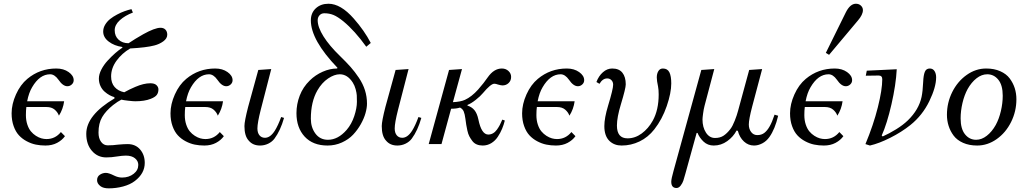

<svg xmlns="http://www.w3.org/2000/svg" viewBox="-20 -782 5583 1042"><path d="M43 -167Q43 -216.8 66.7 -269.5Q90.3 -322.3 128.4 -354Q195.8 -410.2 285.6 -410.2Q325.2 -410.2 352.5 -390.9Q379.9 -371.6 379.9 -346.7Q379.9 -333 369.4 -323.5Q358.9 -314 345.7 -314Q321.3 -314 297.4 -349.1Q276.4 -378.9 252 -378.9Q195.3 -378.9 154.3 -308.6Q136.2 -278.3 127.4 -232.4H328.1Q322.3 -189.5 299.8 -154.3Q293 -173.3 276.4 -187.3Q259.8 -201.2 232.4 -201.2H123Q120.6 -182.6 120.6 -157.2Q120.6 -129.4 128.2 -106.4Q135.7 -83.5 147.7 -69.1Q159.7 -54.7 175 -44.9Q190.4 -35.2 204.6 -31.2Q218.8 -27.3 232.4 -27.3Q279.8 -27.3 310.5 -65.4L332.5 -43Q316.9 -21 289.8 -6.6Q262.7 7.8 226.6 7.8Q199.2 7.8 174.3 2.7Q149.4 -2.4 125 -15.4Q100.6 -28.3 82.8 -47.6Q64.9 -66.9 54 -97.7Q43 -128.4 43 -167Z M448.2 -55.7Q448.2 -157.2 601.6 -248L600.6 -254.9Q587.9 -258.3 574.5 -265.6Q561 -272.9 547.4 -284.9Q533.7 -296.9 525.1 -315.4Q516.6 -334 516.6 -355.5Q516.6 -378.4 530 -404.5Q543.5 -430.7 564.5 -453.4Q585.4 -476.1 605.2 -493.4Q625 -510.7 643.6 -522.9L644.5 -526.9Q600.1 -533.2 570.1 -556.2Q540 -579.1 540 -610.8Q540 -630.4 550.8 -648.2Q561.5 -666 577.9 -679Q594.2 -691.9 615.5 -703.1Q636.7 -714.4 655.8 -721.2Q674.8 -728 693.4 -732.4L701.2 -713.9Q657.7 -697.3 630.1 -672.1Q602.5 -647 602.5 -617.7Q602.5 -585.9 623.5 -566.7Q644.5 -547.4 677.7 -547.4Q712.4 -570.8 757.3 -596.2Q820.3 -631.3 851.1 -631.3Q868.2 -631.3 877.9 -621.1Q887.7 -610.8 887.7 -593.8Q887.7 -573.2 866.2 -557.6Q844.7 -542 817.4 -535.2Q774.9 -523.9 686.5 -519Q641.6 -492.7 612.3 -452.4Q583 -412.1 583 -367.2Q583 -331.5 602.1 -309.8Q621.1 -288.1 654.3 -281.2Q682.1 -296.9 714.4 -310.5Q759.8 -330.1 795.9 -330.1Q818.8 -330.1 829.3 -319.8Q839.8 -309.6 839.8 -296.9Q839.8 -278.8 830.8 -266.8Q821.8 -254.9 797.9 -245.6Q764.6 -232.4 714.4 -232.4Q702.1 -232.4 676.3 -235.4Q650.4 -238.3 638.7 -241.2Q619.6 -231.9 593.8 -211.9Q554.2 -180.2 534.4 -146.5Q514.6 -112.8 514.6 -62.5Q514.6 -31.2 528.6 -12.2Q542.5 6.8 564.5 6.8Q593.8 6.8 621.1 2.9Q653.3 0 672.9 0Q715.3 0 740.5 29.3Q765.6 58.6 765.6 102.1Q765.6 159.2 711.9 200.2Q686.5 219.7 648.2 230Q609.9 240.2 570.3 240.2Q541 240.2 525.4 228.5Q506.8 214.4 506.8 196.3Q506.8 176.3 522 166.3Q537.1 156.2 554.7 156.2Q570.3 156.2 599.6 170.9Q621.1 181.6 642.6 181.6Q679.7 181.6 705.6 161.1Q730.5 141.6 730.5 112.8Q730.5 91.8 712.6 77.1Q694.8 62.5 663.1 62.5Q644 62.5 613.3 67.4Q585.4 72.3 556.6 72.3Q509.8 72.3 479 36.9Q448.2 1.5 448.2 -55.7Z M905.3 -167Q905.3 -216.8 929 -269.5Q952.6 -322.3 990.7 -354Q1058.1 -410.2 1147.9 -410.2Q1187.5 -410.2 1214.8 -390.9Q1242.2 -371.6 1242.2 -346.7Q1242.2 -333 1231.7 -323.5Q1221.2 -314 1208 -314Q1183.6 -314 1159.7 -349.1Q1138.7 -378.9 1114.3 -378.9Q1057.6 -378.9 1016.6 -308.6Q998.5 -278.3 989.7 -232.4H1190.4Q1184.6 -189.5 1162.1 -154.3Q1155.3 -173.3 1138.7 -187.3Q1122.1 -201.2 1094.7 -201.2H985.4Q982.9 -182.6 982.9 -157.2Q982.9 -129.4 990.5 -106.4Q998 -83.5 1010 -69.1Q1022 -54.7 1037.4 -44.9Q1052.7 -35.2 1066.9 -31.2Q1081.1 -27.3 1094.7 -27.3Q1142.1 -27.3 1172.9 -65.4L1194.8 -43Q1179.2 -21 1152.1 -6.6Q1125 7.8 1088.9 7.8Q1061.5 7.8 1036.6 2.7Q1011.7 -2.4 987.3 -15.4Q962.9 -28.3 945.1 -47.6Q927.2 -66.9 916.3 -97.7Q905.3 -128.4 905.3 -167Z M1306.6 -97.7Q1306.6 -124 1326.7 -202.1L1381.8 -402.3L1452.1 -407.2L1395 -186Q1377 -115.2 1377 -85Q1377 -61 1388.2 -47.6Q1399.4 -34.2 1418 -34.2Q1446.8 -34.2 1471.2 -72.3Q1488.8 -100.1 1505.9 -147L1521.5 -142.1Q1502 -73.2 1469.7 -29.8Q1457 -12.7 1436 -2.4Q1415 7.8 1391.6 7.8Q1352.1 7.8 1330.1 -18.6Q1306.6 -43.5 1306.6 -97.7Z M1588.9 -168Q1588.9 -216.8 1606.7 -263.2Q1624.5 -309.6 1661.1 -345.2Q1691.9 -375.5 1731.4 -392.8Q1771 -410.2 1809.6 -410.2L1811.5 -414.1Q1667 -564.5 1667 -671.4Q1667 -711.9 1693.8 -736.8Q1720.7 -761.7 1762.7 -761.7Q1829.1 -761.7 1899.9 -681.2Q1958 -615.2 1992.2 -548.8L1967.8 -528.3Q1905.3 -615.2 1843.8 -666Q1812.5 -691.4 1789.8 -700.7Q1767.1 -710 1740.2 -710Q1724.1 -710 1714.1 -699Q1704.1 -688 1704.1 -671.9Q1704.1 -634.8 1735.6 -584.5Q1767.1 -534.2 1825.7 -477.5Q1859.4 -444.8 1882.6 -418.7Q1905.8 -392.6 1927.7 -359.9Q1949.7 -327.1 1960.7 -292.2Q1971.7 -257.3 1971.7 -219.7Q1971.7 -196.8 1963.6 -168Q1955.6 -139.2 1938 -107.9Q1920.4 -76.7 1896.2 -51Q1872.1 -25.4 1835.7 -8.8Q1799.3 7.8 1757.8 7.8Q1678.2 7.8 1633.5 -40.5Q1588.9 -88.9 1588.9 -168ZM1667 -137.7Q1667 -90.3 1691.9 -56.9Q1716.8 -23.4 1759.8 -23.4Q1814.5 -23.4 1861.3 -77.1Q1888.2 -108.4 1902.6 -151.9Q1917 -195.3 1917 -229.5Q1917 -252 1916.3 -264.6Q1915.5 -277.3 1910.2 -297.6Q1904.8 -317.9 1894.5 -334Q1865.7 -378.9 1824.2 -378.9Q1794.4 -378.9 1760.5 -356Q1726.6 -333 1702.6 -291.5Q1667 -229.5 1667 -137.7Z M2051.8 -97.7Q2051.8 -124 2071.8 -202.1L2127 -402.3L2197.3 -407.2L2140.1 -186Q2122.1 -115.2 2122.1 -85Q2122.1 -61 2133.3 -47.6Q2144.5 -34.2 2163.1 -34.2Q2191.9 -34.2 2216.3 -72.3Q2233.9 -100.1 2251 -147L2266.6 -142.1Q2247.1 -73.2 2214.8 -29.8Q2202.1 -12.7 2181.2 -2.4Q2160.2 7.8 2136.7 7.8Q2097.2 7.8 2075.2 -18.6Q2051.8 -43.5 2051.8 -97.7Z M2306.6 0 2417 -402.3 2487.3 -407.2 2438 -227.5Q2480 -229.5 2503.4 -240.2Q2539.6 -256.8 2574.7 -295.9Q2606.4 -332 2627 -362.3Q2660.6 -410.2 2703.6 -410.2Q2725.1 -410.2 2739.5 -396.7Q2753.9 -383.3 2753.9 -364.7Q2753.9 -344.2 2740.2 -331.3Q2726.6 -318.4 2707 -318.4Q2699.2 -318.4 2682.6 -323.2Q2670.9 -327.6 2662.6 -327.6Q2643.6 -327.6 2600.6 -276.4Q2587.4 -260.3 2561.8 -240Q2536.1 -219.7 2517.6 -212.9L2516.6 -209Q2540.5 -201.7 2554.9 -184.1Q2569.3 -166.5 2576.2 -133.8Q2592.8 -51.8 2629.9 -51.8Q2643.6 -51.8 2655.5 -58.6Q2667.5 -65.4 2676.8 -78.4Q2686 -91.3 2692.6 -103.8Q2699.2 -116.2 2706.1 -132.8L2719.7 -127.9Q2713.9 -104.5 2704.8 -82.8Q2695.8 -61 2681.6 -39.6Q2667.5 -18.1 2646.2 -5.1Q2625 7.8 2599.6 7.8Q2581.5 7.8 2567.1 1.7Q2552.7 -4.4 2543.2 -17.1Q2533.7 -29.8 2527.1 -42.2Q2520.5 -54.7 2516.4 -73.7Q2512.2 -92.8 2510.3 -105.2Q2508.3 -117.7 2505.9 -136.7Q2502.4 -163.6 2496.6 -177.2Q2490.7 -190.9 2476.6 -198.2Q2457.5 -191.9 2428.2 -191.9L2376 0Z M2813.5 -167Q2813.5 -216.8 2837.2 -269.5Q2860.8 -322.3 2898.9 -354Q2966.3 -410.2 3056.2 -410.2Q3095.7 -410.2 3123 -390.9Q3150.4 -371.6 3150.4 -346.7Q3150.4 -333 3139.9 -323.5Q3129.4 -314 3116.2 -314Q3091.8 -314 3067.9 -349.1Q3046.9 -378.9 3022.5 -378.9Q2965.8 -378.9 2924.8 -308.6Q2906.7 -278.3 2897.9 -232.4H3098.6Q3092.8 -189.5 3070.3 -154.3Q3063.5 -173.3 3046.9 -187.3Q3030.3 -201.2 3002.9 -201.2H2893.6Q2891.1 -182.6 2891.1 -157.2Q2891.1 -129.4 2898.7 -106.4Q2906.2 -83.5 2918.2 -69.1Q2930.2 -54.7 2945.6 -44.9Q2960.9 -35.2 2975.1 -31.2Q2989.3 -27.3 3002.9 -27.3Q3050.3 -27.3 3081.1 -65.4L3103 -43Q3087.4 -21 3060.3 -6.6Q3033.2 7.8 2997.1 7.8Q2969.7 7.8 2944.8 2.7Q2919.9 -2.4 2895.5 -15.4Q2871.1 -28.3 2853.3 -47.6Q2835.4 -66.9 2824.5 -97.7Q2813.5 -128.4 2813.5 -167Z M3216.8 -336.9Q3229 -369.6 3252 -389.9Q3274.9 -410.2 3302.7 -410.2Q3339.8 -410.2 3357.9 -387.2Q3376 -364.3 3376 -324.2Q3376 -302.7 3349.6 -215.8Q3328.1 -145.5 3328.1 -100.6Q3328.1 -31.2 3385.7 -31.2Q3426.8 -31.2 3462.6 -57.6Q3498.5 -84 3522.5 -127Q3554.7 -185.1 3554.7 -269.5Q3554.7 -295.4 3551.3 -312.5Q3544.4 -344.2 3544.4 -361.3Q3544.4 -382.3 3553 -396.2Q3561.5 -410.2 3577.6 -410.2Q3602.5 -410.2 3612.8 -389.6Q3623 -369.1 3623 -329.1Q3623 -277.8 3598.4 -206.1Q3573.7 -134.3 3531.2 -80.1Q3497.1 -36.6 3450.9 -14.4Q3404.8 7.8 3353.5 7.8Q3314 7.8 3288.1 -16.6Q3259.8 -43.5 3259.8 -97.7Q3259.8 -141.1 3280.3 -209Q3307.6 -298.8 3307.6 -322.3Q3307.6 -337.4 3298.3 -346.9Q3289.1 -356.4 3275.4 -356.4Q3250.5 -356.4 3233.4 -327.1Z M3623 204.1Q3623 189 3635.3 145.5L3786.1 -402.3L3856.4 -407.2L3803.7 -208Q3798.8 -189.5 3795.7 -165.8Q3792.5 -142.1 3792.5 -133.8Q3792.5 -91.3 3811.3 -62.3Q3830.1 -33.2 3860.4 -33.2Q3887.7 -33.2 3906.5 -45.4Q3925.3 -57.6 3943.4 -81.1Q3955.6 -96.7 3967.5 -127Q3979.5 -157.2 3985.4 -180.2L4045.9 -402.3L4116.2 -407.2L4062 -203.1Q4043.9 -133.8 4043.9 -106.4Q4043.9 -82 4056.6 -65.4Q4069.3 -48.8 4089.8 -48.8Q4112.8 -48.8 4128.4 -61Q4144 -73.2 4156.7 -95.7Q4169.9 -118.2 4183.6 -159.7L4203.1 -153.8Q4186 -81.1 4155.8 -38.6Q4139.6 -15.6 4116.9 -3.9Q4094.2 7.8 4072.3 7.8Q4041 7.8 4017.3 -14.2Q3993.7 -36.1 3984.4 -71.8L3977.5 -73.7Q3960 -40 3926.8 -16.1Q3893.6 7.8 3853.5 7.8Q3820.8 7.8 3798.3 -13.4Q3775.9 -34.7 3765.6 -60.5H3760.7L3699.2 162.1Q3692.9 185.1 3688.5 198.5Q3684.1 211.9 3674.1 225.1Q3664.1 238.3 3651.4 238.3Q3623 238.3 3623 204.1Z M4461.9 -495.1 4570.3 -714.8Q4593.8 -761.7 4625 -761.7Q4641.6 -761.7 4652.3 -751.5Q4663.1 -741.2 4663.1 -727.1Q4663.1 -702.1 4635.7 -670.4L4479.5 -484.4ZM4267.6 -167Q4267.6 -216.8 4291.3 -269.5Q4314.9 -322.3 4353 -354Q4420.4 -410.2 4510.3 -410.2Q4549.8 -410.2 4577.1 -390.9Q4604.5 -371.6 4604.5 -346.7Q4604.5 -333 4594 -323.5Q4583.5 -314 4570.3 -314Q4545.9 -314 4522 -349.1Q4501 -378.9 4476.6 -378.9Q4419.9 -378.9 4378.9 -308.6Q4360.8 -278.3 4352.1 -232.4H4552.7Q4546.9 -189.5 4524.4 -154.3Q4517.6 -173.3 4501 -187.3Q4484.4 -201.2 4457 -201.2H4347.7Q4345.2 -182.6 4345.2 -157.2Q4345.2 -129.4 4352.8 -106.4Q4360.4 -83.5 4372.3 -69.1Q4384.3 -54.7 4399.7 -44.9Q4415 -35.2 4429.2 -31.2Q4443.4 -27.3 4457 -27.3Q4504.4 -27.3 4535.2 -65.4L4557.1 -43Q4541.5 -21 4514.4 -6.6Q4487.3 7.8 4451.2 7.8Q4423.8 7.8 4398.9 2.7Q4374 -2.4 4349.6 -15.4Q4325.2 -28.3 4307.4 -47.6Q4289.6 -66.9 4278.6 -97.7Q4267.6 -128.4 4267.6 -167Z M4676.8 0Q4720.2 -104 4744.1 -199.7Q4768.1 -295.4 4768.1 -352.1Q4768.1 -372.1 4748.5 -372.1Q4702.6 -372.1 4678.7 -371.1L4684.1 -398.4L4846.7 -406.2Q4842.3 -321.8 4818.1 -216.1Q4793.9 -110.4 4765.1 -46.4L4770.5 -41.5Q4805.7 -57.1 4843.3 -80.3Q4880.9 -103.5 4907.2 -128.9Q4966.8 -187 4981.4 -255.9Q4987.8 -285.6 4990.2 -337.9Q4991.7 -373.5 4999 -391.8Q5006.3 -410.2 5025.9 -410.2Q5043 -410.2 5051.8 -396.2Q5060.5 -382.3 5060.5 -362.3Q5060.5 -309.1 5023.4 -232.7Q4986.3 -156.2 4920.9 -103.5Q4872.6 -64.9 4811.5 -34.2Q4750.5 -3.4 4701.2 7.8Z M5119.1 -159.2Q5119.1 -224.6 5147.9 -282.5Q5176.8 -340.3 5226.1 -375.2Q5275.4 -410.2 5332 -410.2Q5375.5 -410.2 5408.4 -395.5Q5441.4 -380.9 5459.7 -356.4Q5478 -332 5487.1 -303.5Q5496.1 -274.9 5496.1 -243.2Q5496.1 -177.7 5467.3 -119.9Q5438.5 -62 5389.2 -27.1Q5339.8 7.8 5283.2 7.8Q5239.7 7.8 5206.8 -6.8Q5173.8 -21.5 5155.5 -45.9Q5137.2 -70.3 5128.2 -98.9Q5119.1 -127.4 5119.1 -159.2ZM5193.4 -139.6Q5193.4 -82.5 5217.3 -53Q5241.2 -23.4 5277.3 -23.4Q5307.6 -23.4 5335.4 -45.2Q5363.3 -66.9 5383.8 -103.5Q5401.9 -136.7 5411.9 -179.4Q5421.9 -222.2 5421.9 -262.7Q5421.9 -319.8 5397.9 -349.4Q5374 -378.9 5337.9 -378.9Q5307.6 -378.9 5279.8 -357.2Q5252 -335.4 5231.4 -298.8Q5213.4 -265.6 5203.4 -222.9Q5193.4 -180.2 5193.4 -139.6Z"/></svg>

Font: Theano Modern
Style: Regular
Weight: 400
Designer: Alexey Kryukov
Version: Version 2.00